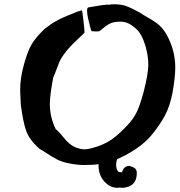

<svg xmlns="http://www.w3.org/2000/svg" viewBox="-20 -767 839 897"><path d="M549.8 38.1Q549.8 38.1 552.7 31.2Q554.7 25.4 557.6 21Q560.5 16.6 567.4 12.2Q574.2 7.8 584 7.8L589.8 9.8Q594.7 10.7 598.6 12.7Q602.5 14.6 607.9 17.6Q613.3 20.5 616.2 26.9Q619.1 33.2 619.1 41Q619.1 96.7 571.3 107.4Q562.5 110.4 552.7 110.4Q549.8 110.4 545.9 109.9Q542 109.4 541 109.4Q539.1 109.4 535.6 109.9Q532.2 110.4 528.3 110.4Q494.1 110.4 467.3 80.6Q440.4 50.8 440.4 5.9V0Q416 3.9 372.1 3.9Q335 3.9 293 -5.9Q266.6 -11.7 245.1 -22.9Q223.6 -34.2 201.7 -48.8Q179.7 -63.5 165 -71.3Q118.2 -112.3 103 -153.8Q87.9 -195.3 77.1 -278.3V-280.3Q77.1 -285.2 75.7 -309.6Q74.2 -334 74.2 -345.7Q74.2 -400.4 89.8 -458Q103.5 -509.8 118.7 -542.5Q133.8 -575.2 165 -608.4Q173.8 -618.2 182.6 -626.5Q191.4 -634.8 202.1 -642.1Q212.9 -649.4 219.7 -654.8Q226.6 -660.2 239.3 -667Q252 -673.8 257.3 -676.8Q262.7 -679.7 277.8 -686.5Q293 -693.4 297.4 -694.8Q301.8 -696.3 319.8 -703.6Q337.9 -710.9 341.8 -712.9Q348.6 -714.8 362.3 -718.8Q364.3 -718.8 369.6 -672.9Q375 -627 375 -614.3Q361.3 -600.6 340.8 -581.5Q320.3 -562.5 305.2 -545.9Q290 -529.3 275.4 -508.8Q263.7 -492.2 256.8 -476.1Q250 -460 242.7 -439.5Q235.4 -418.9 228.5 -404.3Q212.9 -321.3 212.9 -280.3Q212.9 -219.7 240.2 -164.1Q254.9 -152.3 271.5 -131.3Q288.1 -110.4 303.7 -96.7Q319.3 -83 341.8 -75.2Q359.4 -69.3 374 -69.3Q389.6 -69.3 410.2 -75.2Q461.9 -88.9 497.1 -112.3Q532.2 -135.7 574.2 -180.7Q605.5 -213.9 620.1 -246.1Q634.8 -278.3 650.4 -335Q672.9 -422.9 672.9 -464.8Q672.9 -504.9 660.2 -549.8Q649.4 -585.9 636.2 -607.9Q623 -629.9 595.7 -648.4Q571.3 -666 543 -666Q531.2 -666 525.4 -665Q503.9 -663.1 487.8 -653.8Q471.7 -644.5 460 -633.8Q448.2 -623 443.4 -621.1Q438.5 -620.1 431.6 -620.1Q427.7 -620.1 420.4 -620.6Q413.1 -621.1 408.2 -621.1Q406.2 -623 401.4 -640.1Q396.5 -657.2 391.6 -680.2Q386.7 -703.1 386.7 -716.8Q386.7 -730.5 392.6 -732.4Q463.9 -745.1 479.5 -745.1H489.3Q500 -747.1 517.6 -747.1Q526.4 -747.1 534.7 -746.1Q543 -745.1 549.3 -744.1Q555.7 -743.2 564.5 -740.2Q573.2 -737.3 577.1 -735.8Q581.1 -734.4 591.3 -729.5Q601.6 -724.6 604 -723.6Q606.4 -722.7 617.7 -716.3Q628.9 -710 630.9 -709H631.8Q632.8 -708 633.8 -708Q643.6 -700.2 674.3 -683.1Q705.1 -666 724.6 -648.4Q744.1 -630.9 758.8 -604.5Q798.8 -532.2 798.8 -451.2Q798.8 -405.3 785.2 -330.1Q773.4 -270.5 750.5 -227.1Q727.5 -183.6 685.5 -132.8Q642.6 -82 560.5 -39.1Q534.2 -26.4 527.3 -23.4Q522.5 -10.7 522.5 0Q522.5 25.4 532.2 34.2Q536.1 38.1 549.8 38.1Z"/></svg>

Font: Essays1743
Style: BoldItalic
Weight: 700
Italic angle: -10°
Designer: Based on the typeface in a 1743 English translation of the essays of Montaigne.  PostScript/TrueType font designed by Jo
Version: Version 002.100